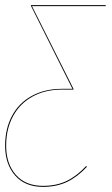

<svg xmlns="http://www.w3.org/2000/svg" viewBox="-22 -537 438 750"><path d="M391 -513H103L265 -190V-187H220Q154 -187 104.5 -159.5Q55 -132 28.5 -82.5Q2 -33 2 32Q2 103 40 146Q78 189 146 189Q199 189 239 169.5Q279 150 314 112L318 114Q282 153 241 173Q200 193 146 193Q76 193 37 148.5Q-2 104 -2 32Q-2 -34 25 -84.5Q52 -135 102.5 -162.5Q153 -190 220 -190H261L99 -514V-517H391Z"/></svg>

Font: Fira Sans Condensed Four
Style: Italic
Weight: 100
Width: 3
Italic angle: -8°
Designer: bBox Type GmbH & Carrois Corporate GbR & Edenspiekermann AG
Foundry: bBox Type GmbH & Carrois Corporate GbR & Edenspiekermann AG
Version: Version 4.301